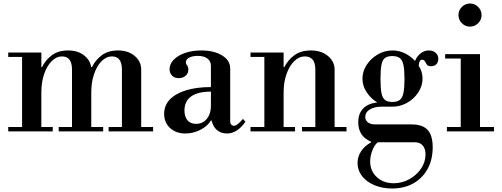

<svg xmlns="http://www.w3.org/2000/svg" viewBox="-20 -750 2866 1096"><path d="M676 -15V-353Q676 -428 619 -428Q587 -428 560 -401Q533 -374 517 -327.5Q501 -281 501 -222L481 -367H505Q525 -408 561.5 -435Q598 -462 654 -462Q712 -462 749 -430.5Q786 -399 786 -353V-15ZM27 0V-25H281V0ZM106 -15V-434H216V-15ZM315 0V-25H569V0ZM27 -425V-450H216V-425ZM391 -15V-353Q391 -428 334 -428Q302 -428 275 -401Q248 -374 232 -327.5Q216 -281 216 -222L196 -367H220Q240 -408 276.5 -435Q313 -462 369 -462Q427 -462 464 -430.5Q501 -399 501 -353V-15ZM600 0V-25H854V0Z M1039 12Q985 12 951 -19Q917 -50 917 -100Q917 -148 949.5 -182Q982 -216 1042 -234.5Q1102 -253 1184 -253V-375Q1184 -401 1164 -416Q1144 -431 1109 -431Q1079 -431 1060 -421Q1041 -411 1041 -395Q1041 -385 1048 -377Q1055 -369 1055 -352Q1055 -331 1039.5 -317.5Q1024 -304 1000 -304Q976 -304 962 -318.5Q948 -333 948 -355Q948 -385 972 -409.5Q996 -434 1037 -448Q1078 -462 1129 -462Q1202 -462 1248 -433.5Q1294 -405 1294 -359V-55Q1294 -45 1300.5 -38.5Q1307 -32 1316 -32Q1325 -32 1337 -41.5Q1349 -51 1367 -71L1381 -55Q1334 12 1276 12Q1241 12 1218.5 -7.5Q1196 -27 1188 -62H1184Q1165 -30 1124 -9Q1083 12 1039 12ZM1099 -43Q1137 -43 1160.5 -71.5Q1184 -100 1184 -146V-227Q1109 -227 1071 -199.5Q1033 -172 1033 -119Q1033 -83 1050.5 -63Q1068 -43 1099 -43Z M1780 -15V-353Q1780 -428 1720 -428Q1687 -428 1659.5 -401Q1632 -374 1615.5 -327.5Q1599 -281 1599 -222L1579 -367H1603Q1624 -408 1660.5 -435Q1697 -462 1755 -462Q1814 -462 1852 -430.5Q1890 -399 1890 -353V-15ZM1410 0V-25H1664V0ZM1489 -15V-434H1599V-15ZM1704 0V-25H1958V0ZM1410 -425V-450H1599V-425Z M2218 326Q2162 326 2117 307Q2072 288 2046.5 255Q2021 222 2021 181Q2021 144 2041.5 113Q2062 82 2098 63V59Q2061 43 2043 15.5Q2025 -12 2025 -52Q2025 -102 2053.5 -131Q2082 -160 2134 -165Q2097 -187 2073 -223.5Q2049 -260 2049 -301Q2049 -343 2073 -379.5Q2097 -416 2136 -439Q2175 -462 2220 -462Q2258 -462 2291.5 -445.5Q2325 -429 2349 -402Q2360 -429 2381 -445.5Q2402 -462 2428 -462Q2452 -462 2467 -448.5Q2482 -435 2482 -414Q2482 -395 2471 -383.5Q2460 -372 2441 -372Q2423 -372 2416.5 -381.5Q2410 -391 2405.5 -400Q2401 -409 2389 -409Q2381 -409 2376.5 -401.5Q2372 -394 2370 -375Q2381 -358 2386.5 -339.5Q2392 -321 2392 -301Q2392 -260 2368 -223Q2344 -186 2304.5 -163.5Q2265 -141 2220 -141H2157Q2117 -141 2091 -125Q2065 -109 2065 -82Q2065 -63 2080 -51.5Q2095 -40 2120 -40H2327Q2370 -40 2397 -26.5Q2424 -13 2437 16Q2450 45 2450 90Q2450 161 2421 214Q2392 267 2340 296.5Q2288 326 2218 326ZM2227 296Q2275 296 2316.5 273Q2358 250 2383.5 212.5Q2409 175 2409 132Q2409 99 2393 80.5Q2377 62 2348 62H2137Q2119 75 2106 107.5Q2093 140 2093 172Q2093 226 2131 261Q2169 296 2227 296ZM2219 -168Q2247 -168 2262 -179.5Q2277 -191 2283 -220Q2289 -249 2289 -300Q2289 -351 2283 -379Q2277 -407 2262 -418.5Q2247 -430 2219 -430Q2192 -430 2177.5 -419Q2163 -408 2157.5 -380Q2152 -352 2152 -300Q2152 -248 2157.5 -219.5Q2163 -191 2177.5 -179.5Q2192 -168 2219 -168Z M2610 -15V-425H2720V-15ZM2531 0V-25H2800V0ZM2521 -416V-441H2720V-416ZM2663 -598Q2636 -598 2616.5 -617.5Q2597 -637 2597 -664Q2597 -691 2616.5 -710.5Q2636 -730 2663 -730Q2690 -730 2709.5 -710.5Q2729 -691 2729 -664Q2729 -637 2709.5 -617.5Q2690 -598 2663 -598Z"/></svg>

Font: Libre Bodoni
Style: Regular
Weight: 400
Designer: Pablo Impallari, Rodrigo Fuenzalida
Foundry: Impallari Type
Version: Version 2.005;gftools[0.9.23]